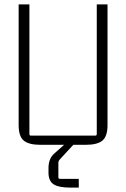

<svg xmlns="http://www.w3.org/2000/svg" viewBox="-20 -655 575 875"><path d="M370 5H314L254 70Q246 78 246 87V153Q246 160 253 160H339V200H302Q248 200 224.5 185Q201 170 201 131V111Q201 68 227 45L272 5H165Q111 5 88 -14.5Q65 -34 65 -85V-635H114V-44Q114 -37 121 -37H414Q421 -37 421 -44V-635H470V-85Q470 -34 447 -14.5Q424 5 370 5Z"/></svg>

Font: Gemunu Libre ExtraLight
Style: Regular
Weight: 200
Designer: Puspanada Ekanayake, Sola Matas, Pathum Egodawatta, Kosala Senevirathne
Foundry: mooniak
Version: Version 1.100